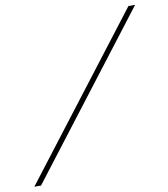

<svg xmlns="http://www.w3.org/2000/svg" viewBox="-85 -737 791 904"><g transform="rotate(-10 311.0 -285.5)"><path d="M6 95 590 -666H622L38 95Z"/></g></svg>

Font: Imperial Script
Style: Regular
Weight: 400
Designer: Robert E. Leuschke
Foundry: Robert E. Leuschke
Version: Version 1.010; ttfautohint (v1.8.3)